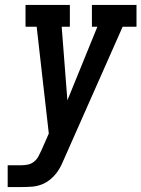

<svg xmlns="http://www.w3.org/2000/svg" viewBox="-20 -755 571 775"><path d="M11 0V-88H67Q81 -88 94 -91Q107 -94 118 -103Q129 -112 135.5 -124.5Q142 -137 148 -150L177 -216L128 -647H83V-735H262V-647H229L252 -350L373 -647H351V-735H531V-647H475L239 -114Q234 -102 228 -89.5Q222 -77 214 -65Q202 -47 185 -32.5Q168 -18 148.5 -10.5Q129 -3 108.5 -1.5Q88 0 67 0Z"/></svg>

Font: Iosevka Slab Semibold
Style: Italic
Weight: 600
Italic angle: -9°
Monospace: yes
Designer: Belleve Invis
Foundry: Belleve Invis
Version: Version 11.1.1; ttfautohint (v1.8.3)